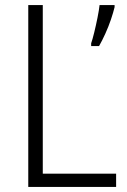

<svg xmlns="http://www.w3.org/2000/svg" viewBox="-20 -734 497 754"><path d="M91 0V-714H148V-52H436V0ZM430 -706Q425 -685 415.5 -657Q406 -629 393.5 -601.5Q381 -574 369 -553H338V-564Q343 -578 350 -606.5Q357 -635 363 -665Q369 -695 371 -714H430Z"/></svg>

Font: Noto Sans Khmer UI SemiCondensed Light
Style: Regular
Weight: 300
Width: 4
Designer: Danh Hong and the Monotype Design Team
Foundry: Monotype Imaging Inc.
Version: Version 2.002; ttfautohint (v1.8.4.7-5d5b)